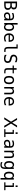

<svg xmlns="http://www.w3.org/2000/svg" viewBox="4073 -4748 853 9040"><g transform="rotate(90 4500.0 -228.5)"><path d="M135.7 -288.1V-67.4H232.4Q303.7 -67.4 334.5 -92.3Q365.2 -117.2 365.2 -173.8Q365.2 -233.4 333 -260.7Q300.8 -288.1 232.4 -288.1ZM135.7 -537.1V-355.5H231.4Q290 -355.5 316.4 -377.9Q342.8 -400.4 342.8 -451.2Q342.8 -497.1 316.9 -517.1Q291 -537.1 231.4 -537.1ZM53.7 -604.5H232.4Q325.2 -604.5 375.5 -564.5Q425.8 -524.4 425.8 -451.2Q425.8 -395.5 399.4 -363.3Q373 -331.1 319.3 -323.2Q379.9 -314.5 413.1 -272.9Q446.3 -231.4 446.3 -166Q446.3 -83 392.6 -41.5Q338.9 0 232.4 0H53.7Z M793 -227.5H768.6Q703.1 -227.5 669.9 -205.1Q636.7 -182.6 636.7 -136.7Q636.7 -95.7 661.6 -72.8Q686.5 -49.8 730.5 -49.8Q792 -49.8 827.1 -92.8Q862.3 -135.7 863.3 -211.9V-227.5ZM937.5 -258.8V0H863.3V-67.4Q838.9 -26.4 802.7 -7.3Q766.6 11.7 714.8 11.7Q644.5 11.7 603.5 -27.3Q562.5 -66.4 562.5 -131.8Q562.5 -207 613.3 -246.6Q664.1 -286.1 762.7 -286.1H863.3V-297.9Q862.3 -352.5 835 -377Q807.6 -401.4 749 -401.4Q710.9 -401.4 671.9 -390.1Q632.8 -378.9 595.7 -358.4V-432.6Q636.7 -449.2 674.8 -457Q712.9 -464.8 749 -464.8Q804.7 -464.8 844.7 -448.2Q884.8 -431.6 909.2 -398.4Q924.8 -377.9 931.2 -348.1Q937.5 -318.4 937.5 -258.8Z M1357.4 -226.6Q1357.4 -312.5 1330.1 -356.9Q1302.7 -401.4 1248 -401.4Q1193.4 -401.4 1165.5 -356.9Q1137.7 -312.5 1137.7 -226.6Q1137.7 -140.6 1165.5 -95.7Q1193.4 -50.8 1248 -50.8Q1302.7 -50.8 1330.1 -95.2Q1357.4 -139.6 1357.4 -226.6ZM1137.7 -395.5Q1155.3 -428.7 1187 -446.8Q1218.8 -464.8 1259.8 -464.8Q1341.8 -464.8 1388.7 -401.9Q1435.5 -338.9 1435.5 -227.5Q1435.5 -116.2 1388.2 -52.2Q1340.8 11.7 1259.8 11.7Q1218.8 11.7 1187.5 -5.9Q1156.2 -23.4 1137.7 -56.6V0H1063.5V-630.9H1137.7Z M1950.2 -245.1V-209H1627V-207Q1627 -131.8 1666 -91.3Q1705.1 -50.8 1775.4 -50.8Q1811.5 -50.8 1850.1 -62.5Q1888.7 -74.2 1932.6 -97.7V-22.5Q1890.6 -5.9 1851.1 2.9Q1811.5 11.7 1774.4 11.7Q1668.9 11.7 1609.4 -51.8Q1549.8 -115.2 1549.8 -226.6Q1549.8 -335 1607.9 -399.9Q1666 -464.8 1763.7 -464.8Q1850.6 -464.8 1900.4 -405.8Q1950.2 -346.7 1950.2 -245.1ZM1876 -267.6Q1874 -333 1844.7 -367.2Q1815.4 -401.4 1759.8 -401.4Q1707 -401.4 1671.9 -365.7Q1636.7 -330.1 1630.9 -266.6Z M2266.6 -164.1Q2266.6 -114.3 2285.2 -88.9Q2303.7 -63.5 2338.9 -63.5H2426.8V0H2332Q2265.6 0 2228.5 -43Q2191.4 -85.9 2191.4 -164.1V-576.2H2072.3V-634.8H2266.6Z M2909.2 -584V-501Q2872.1 -525.4 2834.5 -537.6Q2796.9 -549.8 2758.8 -549.8Q2701.2 -549.8 2667.5 -522.5Q2633.8 -495.1 2633.8 -450.2Q2633.8 -409.2 2655.8 -388.2Q2677.7 -367.2 2738.3 -353.5L2781.2 -343.8Q2866.2 -323.2 2905.3 -280.8Q2944.3 -238.3 2944.3 -165Q2944.3 -79.1 2890.6 -33.7Q2836.9 11.7 2735.4 11.7Q2692.4 11.7 2649.4 2.4Q2606.4 -6.8 2563.5 -24.4V-112.3Q2609.4 -82 2650.9 -68.4Q2692.4 -54.7 2735.4 -54.7Q2796.9 -54.7 2831.1 -82.5Q2865.2 -110.4 2865.2 -160.2Q2865.2 -205.1 2841.8 -229Q2818.4 -252.9 2758.8 -265.6L2715.8 -276.4Q2630.9 -294.9 2592.8 -333.5Q2554.7 -372.1 2554.7 -436.5Q2554.7 -517.6 2609.4 -566.9Q2664.1 -616.2 2753.9 -616.2Q2789.1 -616.2 2827.6 -607.9Q2866.2 -599.6 2909.2 -584Z M3263.7 -583V-454.1H3432.6V-395.5H3263.7V-149.4Q3263.7 -98.6 3282.7 -79.1Q3301.8 -59.6 3348.6 -59.6H3432.6V0H3340.8Q3257.8 0 3223.1 -33.7Q3188.5 -67.4 3188.5 -149.4V-395.5H3067.4V-454.1H3188.5V-583Z M3750 -401.4Q3693.4 -401.4 3664.1 -356.9Q3634.8 -312.5 3634.8 -226.6Q3634.8 -140.6 3664.1 -95.7Q3693.4 -50.8 3750 -50.8Q3806.6 -50.8 3835.4 -95.7Q3864.3 -140.6 3864.3 -226.6Q3864.3 -312.5 3835.4 -356.9Q3806.6 -401.4 3750 -401.4ZM3750 -464.8Q3843.8 -464.8 3894 -403.3Q3944.3 -341.8 3944.3 -226.6Q3944.3 -110.4 3894.5 -49.3Q3844.7 11.7 3750 11.7Q3655.3 11.7 3605 -49.3Q3554.7 -110.4 3554.7 -226.6Q3554.7 -341.8 3605 -403.3Q3655.3 -464.8 3750 -464.8Z M4422.9 -281.2V0H4347.7V-281.2Q4347.7 -341.8 4326.2 -370.6Q4304.7 -399.4 4258.8 -399.4Q4207 -399.4 4178.7 -362.8Q4150.4 -326.2 4150.4 -255.9V0H4076.2V-454.1H4150.4V-385.7Q4170.9 -424.8 4204.6 -444.8Q4238.3 -464.8 4285.2 -464.8Q4354.5 -464.8 4388.7 -419.4Q4422.9 -374 4422.9 -281.2Z M4950.2 -245.1V-209H4627V-207Q4627 -131.8 4666 -91.3Q4705.1 -50.8 4775.4 -50.8Q4811.5 -50.8 4850.1 -62.5Q4888.7 -74.2 4932.6 -97.7V-22.5Q4890.6 -5.9 4851.1 2.9Q4811.5 11.7 4774.4 11.7Q4668.9 11.7 4609.4 -51.8Q4549.8 -115.2 4549.8 -226.6Q4549.8 -335 4607.9 -399.9Q4666 -464.8 4763.7 -464.8Q4850.6 -464.8 4900.4 -405.8Q4950.2 -346.7 4950.2 -245.1ZM4876 -267.6Q4874 -333 4844.7 -367.2Q4815.4 -401.4 4759.8 -401.4Q4707 -401.4 4671.9 -365.7Q4636.7 -330.1 4630.9 -266.6Z M5535.2 -604.5H5622.1L5754.9 -377L5890.6 -604.5H5979.5L5797.9 -320.3L5992.2 0H5903.3L5754.9 -259.8L5595.7 0H5506.8L5710 -320.3Z M6095.7 -454.1H6286.1V-57.6H6434.6V0H6064.5V-57.6H6211.9V-395.5H6095.7ZM6211.9 -630.9H6286.1V-536.1H6211.9Z M6793 -227.5H6768.6Q6703.1 -227.5 6669.9 -205.1Q6636.7 -182.6 6636.7 -136.7Q6636.7 -95.7 6661.6 -72.8Q6686.5 -49.8 6730.5 -49.8Q6792 -49.8 6827.1 -92.8Q6862.3 -135.7 6863.3 -211.9V-227.5ZM6937.5 -258.8V0H6863.3V-67.4Q6838.9 -26.4 6802.7 -7.3Q6766.6 11.7 6714.8 11.7Q6644.5 11.7 6603.5 -27.3Q6562.5 -66.4 6562.5 -131.8Q6562.5 -207 6613.3 -246.6Q6664.1 -286.1 6762.7 -286.1H6863.3V-297.9Q6862.3 -352.5 6835 -377Q6807.6 -401.4 6749 -401.4Q6710.9 -401.4 6671.9 -390.1Q6632.8 -378.9 6595.7 -358.4V-432.6Q6636.7 -449.2 6674.8 -457Q6712.9 -464.8 6749 -464.8Q6804.7 -464.8 6844.7 -448.2Q6884.8 -431.6 6909.2 -398.4Q6924.8 -377.9 6931.2 -348.1Q6937.5 -318.4 6937.5 -258.8Z M7422.9 -281.2V0H7347.7V-281.2Q7347.7 -341.8 7326.2 -370.6Q7304.7 -399.4 7258.8 -399.4Q7207 -399.4 7178.7 -362.8Q7150.4 -326.2 7150.4 -255.9V0H7076.2V-454.1H7150.4V-385.7Q7170.9 -424.8 7204.6 -444.8Q7238.3 -464.8 7285.2 -464.8Q7354.5 -464.8 7388.7 -419.4Q7422.9 -374 7422.9 -281.2Z M7861.3 -230.5Q7861.3 -314.5 7834 -357.9Q7806.6 -401.4 7754.9 -401.4Q7699.2 -401.4 7670.4 -357.9Q7641.6 -314.5 7641.6 -230.5Q7641.6 -146.5 7670.9 -102.5Q7700.2 -58.6 7754.9 -58.6Q7806.6 -58.6 7834 -102.5Q7861.3 -146.5 7861.3 -230.5ZM7935.5 -29.3Q7935.5 73.2 7887.7 126Q7839.8 178.7 7745.1 178.7Q7714.8 178.7 7681.2 172.9Q7647.5 167 7614.3 156.2V83Q7654.3 101.6 7686.5 110.4Q7718.8 119.1 7745.1 119.1Q7806.6 119.1 7834 86.4Q7861.3 53.7 7861.3 -17.6V-21.5V-72.3Q7843.8 -34.2 7813 -15.6Q7782.2 2.9 7737.3 2.9Q7658.2 2.9 7610.8 -60.5Q7563.5 -124 7563.5 -230.5Q7563.5 -336.9 7610.8 -400.9Q7658.2 -464.8 7737.3 -464.8Q7781.2 -464.8 7811.5 -447.3Q7841.8 -429.7 7861.3 -393.6V-452.1H7935.5Z M8143.6 -224.6Q8143.6 -137.7 8170.4 -93.8Q8197.3 -49.8 8252 -49.8Q8305.7 -49.8 8333.5 -94.2Q8361.3 -138.7 8361.3 -224.6Q8361.3 -311.5 8333.5 -355.5Q8305.7 -399.4 8252 -399.4Q8197.3 -399.4 8170.4 -355.5Q8143.6 -311.5 8143.6 -224.6ZM8361.3 -55.7Q8342.8 -22.5 8312 -4.4Q8281.2 13.7 8240.2 13.7Q8159.2 13.7 8111.3 -49.3Q8063.5 -112.3 8063.5 -222.7Q8063.5 -335.9 8110.8 -399.4Q8158.2 -462.9 8240.2 -462.9Q8280.3 -462.9 8311.5 -445.3Q8342.8 -427.7 8361.3 -393.6V-452.1H8435.5V173.8H8361.3Z M8595.7 -454.1H8786.1V-57.6H8934.6V0H8564.5V-57.6H8711.9V-395.5H8595.7ZM8711.9 -630.9H8786.1V-536.1H8711.9Z"/></g></svg>

Font: BabelStone Xiangqi
Style: Regular
Weight: 400
Designer: Andrew West
Foundry: BabelStone
Version: Version 11.000 June 09, 2018